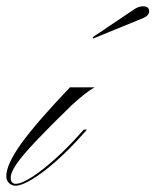

<svg xmlns="http://www.w3.org/2000/svg" viewBox="-102 -580 493 609"><path d="M-53 9Q-65 9 -73.5 0.5Q-82 -8 -82 -21Q-82 -59 -34 -125.5Q14 -192 120 -303H198Q185 -296 166.5 -281.5Q148 -267 125 -246Q54 -177 11.5 -132Q-31 -87 -49.5 -60Q-68 -33 -68 -17Q-68 3 -52 3Q-34 3 -0.5 -18.5Q33 -40 73.5 -76.5Q114 -113 152 -156L164 -169H174L165 -159Q122 -110 79.5 -72Q37 -34 2 -12.5Q-33 9 -53 9ZM194 -458 192 -462 326 -552Q339 -560 352 -560Q371 -560 371 -544Q371 -531 353 -523Z"/></svg>

Font: Ballet 16pt
Style: Regular
Weight: 400
Designer: Maximiliano R. Sproviero
Foundry: Omnibus-Type
Version: Version 1.100; ttfautohint (v1.8.3)